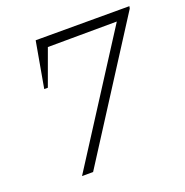

<svg xmlns="http://www.w3.org/2000/svg" viewBox="-111 -698 769 799"><g transform="rotate(-20 273.0 -298.5)"><path d="M95 -394 131 -597H185L111 -394ZM139 -553 147 -597H520L512 -555ZM544 -587 168 0H119L502 -597H546Z"/></g></svg>

Font: Piazzolla Thin Thin
Style: Italic
Weight: 250
Italic angle: -11.3°
Version: Version 2.005